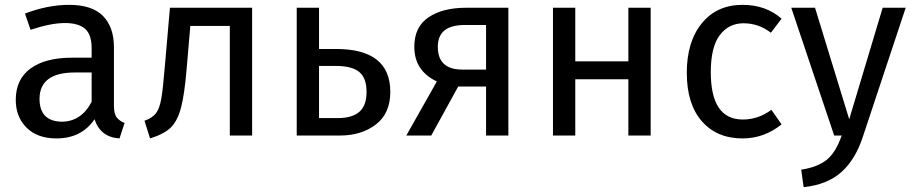

<svg xmlns="http://www.w3.org/2000/svg" viewBox="-20 -559 3766 792"><path d="M473 12Q394 7 370 -67Q316 12 213 12Q134 12 89.5 -32.5Q45 -77 45 -147Q45 -232 106 -276.5Q167 -321 277 -321H358V-360Q358 -417 330.5 -440.5Q303 -464 248 -464Q190 -464 106 -436L83 -503Q177 -539 265 -539Q360 -539 405 -493Q450 -447 450 -364V-123Q450 -89 462 -74Q474 -59 494 -52ZM234 -57Q315 -57 358 -139V-260H289Q144 -260 143 -152Q143 -59 234 -57Z M599 12 576 -61Q608 -72 623 -91.5Q638 -111 645 -150Q652 -189 660 -286L681 -527H1020V0H928V-452H765L750 -276Q741 -168 726.5 -114Q712 -60 684.5 -33Q657 -6 599 12Z M1383 0H1204V-527H1296V-357H1366Q1590 -357 1590 -180Q1590 -91 1530.5 -45.5Q1471 0 1383 0ZM1375 -72Q1432 -72 1462 -97.5Q1492 -123 1492 -180Q1492 -237 1462 -262Q1432 -287 1365 -287H1296V-72Z M2077 0H1985V-202H1870L1759 0H1656L1782 -223Q1689 -267 1689 -366Q1689 -448 1747.5 -487.5Q1806 -527 1902 -527H2077ZM1985 -272V-456H1900Q1841 -456 1813.5 -433.5Q1786 -411 1786 -366Q1786 -272 1887 -272Z M2664 0H2572V-232H2353V0H2261V-527H2353V-306H2572V-527H2664Z M3043 12Q2937 12 2875 -59Q2813 -130 2813 -259Q2813 -387 2875 -463Q2937 -539 3043 -539Q3139 -539 3204 -482L3160 -424Q3109 -463 3047 -463Q2986 -463 2949 -414Q2912 -365 2912 -261Q2912 -66 3044 -66Q3108 -66 3162 -106L3204 -46Q3132 12 3043 12Z M3295 213 3285 141Q3354 130 3391 99.5Q3428 69 3452 0H3421L3244 -527H3342L3483 -67L3621 -527H3716L3540 3Q3509 99 3450.5 151Q3392 203 3295 213Z"/></svg>

Font: Trujillo
Style: Regular
Weight: 400
Designer: Fira Sans original fonts by bBox Type GmbH, Carrois Corporate GbR, & Edenspiekermann AG / Changes by Cristiano Sobral
Foundry: Fira Sans original fonts by bBox Type GmbH, Carrois Corporate GbR, & Edenspiekermann AG / Changes by Cristiano Sobral
Version: Version 4.301;October 17, 2021;FontCreator 14.0.0.2814 64-bi